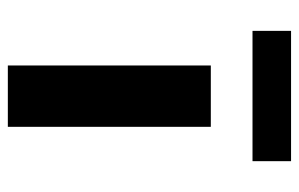

<svg xmlns="http://www.w3.org/2000/svg" viewBox="-160 -622 781 502"><g transform="rotate(90 231.0 -370.5)"><path d="M150.7 0V-530.7H311.1V0ZM60.2 -639.7V-740.5H400.9V-639.7Z"/></g></svg>

Font: Lexend Mega
Style: Regular
Weight: 400
Designer: Bonnie Shaver-Troup, Thomas Jockin
Foundry: Lexend
Version: Version 1.007